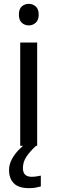

<svg xmlns="http://www.w3.org/2000/svg" viewBox="-20 -757 298 997"><path d="M130 -737Q150 -737 165.5 -723.5Q181 -710 181 -681Q181 -653 165.5 -639Q150 -625 130 -625Q108 -625 93 -639Q78 -653 78 -681Q78 -710 93 -723.5Q108 -737 130 -737ZM173 -536V0H85V-536ZM99 116Q99 161 144 161Q161 161 172.5 158.5Q184 156 192 155V211Q178 215 164 217.5Q150 220 130 220Q77 220 52 195Q27 170 27 126Q27 97 41.5 70Q56 43 77.5 21Q99 -1 119 -15L167 0Q133 32 116 58.5Q99 85 99 116Z"/></svg>

Font: Noto Sans Tifinagh Adrar
Style: Regular
Weight: 400
Designer: JamraPatel
Foundry: JamraPatel LLC
Version: Version 2.006; ttfautohint (v1.8.4.7-5d5b)